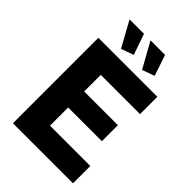

<svg xmlns="http://www.w3.org/2000/svg" viewBox="-264 -1022 1128 1128"><g transform="rotate(45 299.5 -458.0)"><path d="M295 -916H416L460 -786L383 -758ZM121 -916H241L286 -786L208 -758ZM567 -144V0H68V-710H558V-566H232V-428H512V-295H232V-144Z"/></g></svg>

Font: Oxford Sans
Style: Regular
Weight: 800
Designer: Matt McInerney, Pablo Impallari, Rodrigo Fuenzalida
Foundry: Matt McInerney, Pablo Impallari, Rodrigo Fuenzalida
Version: Version 3.000g; ttfautohint (v1.5) -l 8 -r 28 -G 28 -x 14 -D